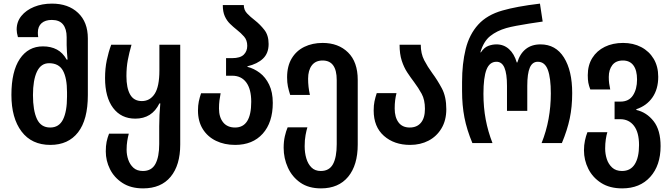

<svg xmlns="http://www.w3.org/2000/svg" viewBox="-20 -790 3705 1060"><path d="M258 10Q155 10 99 -64Q43 -138 43 -266Q43 -396 89.5 -465Q136 -534 217 -534Q261 -534 294 -516.5Q327 -499 348 -461H353Q351 -484 349.5 -503.5Q348 -523 348 -541V-585Q348 -630 328 -655Q308 -680 266 -680Q230 -680 209.5 -662Q189 -644 189 -610Q189 -598 191 -585H79Q72 -609 72 -627Q72 -670 98 -702Q124 -734 168 -752Q212 -770 267 -770Q357 -770 411 -719Q465 -668 465 -578V-265Q465 -129 411 -59.5Q357 10 258 10ZM257 -86Q306 -86 328 -130.5Q350 -175 350 -256V-281Q350 -359 327.5 -400Q305 -441 251 -441Q206 -441 184 -394.5Q162 -348 162 -265Q162 -180 184 -133Q206 -86 257 -86Z M770 250Q702 250 656 220Q610 190 587 143.5Q564 97 564 46Q564 15 568.5 -7Q573 -29 582 -52H691Q686 -33 682.5 -11.5Q679 10 679 37Q679 65 688 91.5Q697 118 716.5 136Q736 154 769 154Q817 154 838 115Q859 76 859 5V-93Q859 -126 860.5 -155.5Q862 -185 865 -219H860Q819 -135 727 -135Q649 -135 604.5 -194Q560 -253 560 -359Q560 -412 569.5 -457.5Q579 -503 594 -543H706Q693 -498 685.5 -458Q678 -418 678 -370Q678 -304 698.5 -268Q719 -232 763 -232Q808 -232 834 -272Q860 -312 860 -401V-543H975V8Q975 122 922 186Q869 250 770 250Z M1278 10Q1219 10 1172.5 -12.5Q1126 -35 1099.5 -77.5Q1073 -120 1073 -180Q1073 -208 1077.5 -229.5Q1082 -251 1090 -275H1198Q1194 -255 1191.5 -235Q1189 -215 1189 -191Q1189 -143 1212 -114.5Q1235 -86 1278 -86Q1367 -86 1367 -228Q1367 -298 1339.5 -335Q1312 -372 1262 -372H1228V-469H1261Q1306 -469 1325.5 -488Q1345 -507 1345 -537Q1345 -568 1327.5 -588Q1310 -608 1287 -626Q1268 -641 1250 -658.5Q1232 -676 1221 -700.5Q1210 -725 1210 -762H1326Q1326 -735 1344 -716Q1362 -697 1388 -677Q1416 -655 1439.5 -625Q1463 -595 1463 -547Q1463 -496 1432 -466.5Q1401 -437 1346 -424V-421Q1382 -412 1414 -388Q1446 -364 1466 -322.5Q1486 -281 1486 -222Q1486 -114 1430.5 -52Q1375 10 1278 10Z M1752 250Q1684 250 1638.5 218.5Q1593 187 1569.5 135.5Q1546 84 1546 26Q1546 -9 1552.5 -37.5Q1559 -66 1568 -87H1677Q1672 -71 1667 -44.5Q1662 -18 1662 17Q1662 53 1671 84Q1680 115 1699.5 134.5Q1719 154 1751 154Q1798 154 1818.5 116Q1839 78 1839 6V-348Q1839 -456 1761 -456Q1722 -456 1701.5 -429Q1681 -402 1681 -355Q1681 -310 1691 -266H1582Q1574 -291 1569.5 -312.5Q1565 -334 1565 -363Q1565 -425 1590.5 -467.5Q1616 -510 1660.5 -531.5Q1705 -553 1761 -553Q1848 -553 1901.5 -500.5Q1955 -448 1955 -349V8Q1955 122 1902 186Q1849 250 1752 250Z M2244 10Q2156 10 2099.5 -40Q2043 -90 2043 -180Q2043 -209 2047.5 -230.5Q2052 -252 2060 -276H2169Q2164 -256 2161.5 -236Q2159 -216 2159 -191Q2159 -143 2180 -114.5Q2201 -86 2242 -86Q2282 -86 2304 -112.5Q2326 -139 2326 -189Q2326 -239 2308 -272Q2290 -305 2266 -337Q2247 -362 2228.5 -390Q2210 -418 2198 -455Q2186 -492 2186 -543H2303Q2303 -494 2322 -457.5Q2341 -421 2366 -387Q2395 -348 2419.5 -302Q2444 -256 2444 -187Q2444 -126 2417.5 -81.5Q2391 -37 2346 -13.5Q2301 10 2244 10Z M2588 0Q2557 -74 2544 -141.5Q2531 -209 2531 -287V-337Q2531 -439 2551 -519.5Q2571 -600 2620 -654Q2669 -708 2754 -732Q2792 -743 2843 -752.5Q2894 -762 2961 -770L2976 -671Q2941 -666 2902.5 -660Q2864 -654 2830 -647.5Q2796 -641 2775 -635Q2723 -620 2686.5 -591Q2650 -562 2632 -501H2635Q2653 -528 2675.5 -536.5Q2698 -545 2721 -545Q2761 -545 2790 -519Q2819 -493 2833 -445H2836Q2850 -493 2882.5 -519Q2915 -545 2964 -545Q3048 -545 3093.5 -472.5Q3139 -400 3139 -276Q3139 -200 3125.5 -136Q3112 -72 3082 0H2970Q2996 -65 3008.5 -133.5Q3021 -202 3021 -274Q3021 -360 3004.5 -404.5Q2988 -449 2949 -449Q2919 -449 2905 -416.5Q2891 -384 2891 -316V-178H2779V-316Q2779 -383 2765 -416Q2751 -449 2721 -449Q2683 -449 2666 -406Q2649 -363 2649 -272Q2649 -197 2661.5 -130.5Q2674 -64 2699 0Z M3415 250Q3346 250 3299 220Q3252 190 3228 142Q3204 94 3204 40Q3204 11 3209.5 -14.5Q3215 -40 3223 -60H3333Q3328 -44 3324.5 -20.5Q3321 3 3321 30Q3321 60 3330 88Q3339 116 3359.5 135Q3380 154 3414 154Q3461 154 3484.5 116.5Q3508 79 3508 11Q3508 -59 3480 -95.5Q3452 -132 3404 -132H3373V-229H3405Q3452 -229 3474.5 -263.5Q3497 -298 3497 -351Q3497 -402 3477 -429Q3457 -456 3419 -456Q3380 -456 3360.5 -430.5Q3341 -405 3341 -365Q3341 -345 3343 -330Q3345 -315 3349 -296H3239Q3231 -317 3228 -333.5Q3225 -350 3225 -375Q3225 -430 3250 -470Q3275 -510 3319 -531.5Q3363 -553 3420 -553Q3476 -553 3520 -530Q3564 -507 3589 -465Q3614 -423 3614 -366Q3614 -298 3582 -252Q3550 -206 3493 -187V-183Q3550 -170 3588.5 -121Q3627 -72 3627 17Q3627 123 3570 186.5Q3513 250 3415 250Z"/></svg>

Font: Noto Sans Georgian Condensed SemiBold
Style: Regular
Weight: 600
Width: 3
Designer: Monotype Design Team, Akaki Razmadze
Foundry: Google LLC
Version: Version 2.005; ttfautohint (v1.8.4.7-5d5b)